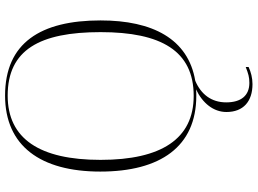

<svg xmlns="http://www.w3.org/2000/svg" viewBox="-146 -618 991 738"><g transform="rotate(-90 349.0 -249.5)"><path d="M349 10C358 10 366 10 374 9C321 34 287 76 287 126C287 191 328 226 394 226C418 226 441 220 460 211V200C434 210 421 214 399 214C350 214 324 182 324 125C324 68 355 28 407 6C568 -21 639 -158 639 -358C639 -588 553 -725 350 -725C157 -725 58 -589 58 -359C58 -128 154 10 349 10ZM349 0C184 0 103 -124 103 -358C103 -592 184 -715 350 -715C526 -715 594 -592 594 -358C594 -125 522 0 349 0Z"/></g></svg>

Font: Noto Serif Display ExtraLight
Style: Regular
Weight: 200
Designer: Monotype Design Team
Foundry: Monotype Imaging Inc.
Version: Version 2.009